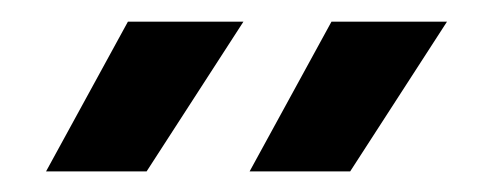

<svg xmlns="http://www.w3.org/2000/svg" viewBox="-20 -539 457 181"><path d="M100.6 -518.6H209.5L118.2 -377.4H23.4ZM292.5 -518.6H401.4L310.1 -377.4H215.3Z"/></svg>

Font: Arian AMU Serif
Style: Bold Italic
Weight: 700
Italic angle: -15°
Designer: Ruben Hakobyan (Tarumian)
Foundry: Ruben Hakobyan (Tarumian)
Version: Version 1.002